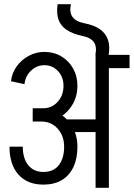

<svg xmlns="http://www.w3.org/2000/svg" viewBox="-20 -890 634 910"><path d="M281 -483Q281 -525 255 -553Q229 -581 190 -581V-644Q235 -644 270.5 -623Q306 -602 326.5 -565.5Q347 -529 347 -483ZM96 -491 32 -505Q37 -545 59.5 -576Q82 -607 116.5 -625.5Q151 -644 191 -644V-581Q154 -581 127 -555Q100 -529 96 -491ZM274 -264V-324H490V-264ZM284 -194Q284 -246 253.5 -280Q223 -314 176 -314V-374Q225 -374 263.5 -350.5Q302 -327 324.5 -286.5Q347 -246 347 -194ZM186 -15Q110 -15 67.5 -62.5Q25 -110 25 -195H88Q88 -139 114 -107Q140 -75 186 -75ZM186 -15V-75Q233 -75 258.5 -107Q284 -139 284 -195H347Q347 -139 328 -98.5Q309 -58 273 -36.5Q237 -15 186 -15ZM135 -314V-377H186V-314ZM185 -314V-377Q226 -377 253.5 -407.5Q281 -438 281 -484H347Q347 -436 325.5 -397.5Q304 -359 267.5 -336.5Q231 -314 185 -314ZM433 0V-630H496V0ZM455 -567V-630H594V-567ZM432 -630Q440 -668 425 -690Q410 -712 369 -720L379 -780Q426 -771 453.5 -751.5Q481 -732 491.5 -702Q502 -672 495 -630ZM369 -720Q323 -730 295 -749Q267 -768 257 -798Q247 -828 253 -870H316Q308 -832 323.5 -810Q339 -788 379 -780Z"/></svg>

Font: Akshar Light Light
Style: Regular
Weight: 300
Version: Version 1.100